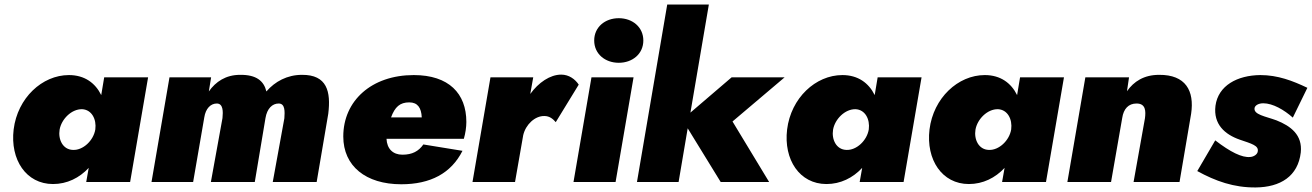

<svg xmlns="http://www.w3.org/2000/svg" viewBox="-20 -800 5767 844"><path d="M40 -231C24 -98 95 9 213 9C275 9 329 -18 370 -62L359 0H552L631 -460H438L425 -382C399 -435 352 -470 283 -470C165 -470 57 -369 40 -231ZM242 -230C250 -276 294 -321 341 -320C383 -318 405 -276 399 -231C391 -182 345 -139 301 -141C256 -142 235 -187 242 -230Z M1423 -300C1435 -397 1418 -472 1307 -471C1243 -471 1189 -442 1151 -398C1140 -444 1107 -472 1035 -471C973 -471 928 -441 898 -398L908 -460H725L646 0H829L878 -284C884 -323 906 -345 933 -345C961 -345 961 -310 958 -281L907 0H1100L1147 -281C1154 -323 1177 -345 1205 -345C1234 -345 1232 -309 1230 -280L1179 0H1372Z M1744 10C1872 10 1963 -38 2013 -137L1841 -165C1820 -135 1792 -120 1749 -120C1707 -120 1681 -146 1679 -190H2019C2026 -214 2030 -241 2030 -264C2030 -389 1953 -470 1799 -470C1613 -470 1489 -357 1489 -200C1489 -70 1588 10 1744 10ZM1779 -350C1816 -350 1832 -326 1834 -284H1699C1716 -330 1738 -350 1779 -350Z M2423 -263 2524 -428C2508 -452 2481 -472 2447 -472C2398 -472 2347 -437 2311 -387L2324 -460H2136L2057 0H2244L2280 -206C2291 -253 2332 -291 2373 -290C2396 -290 2411 -277 2423 -263Z M2592 -622C2592 -563 2640 -524 2700 -524C2760 -524 2808 -563 2808 -622C2808 -681 2760 -720 2700 -720C2640 -720 2592 -681 2592 -622ZM2580 -460 2501 0H2686L2765 -460Z M3196 -460 3015 -305 3096 -780H2913L2780 0H2963L3003 -236L3148 0H3361L3200 -266L3429 -460Z M3440 -231C3424 -98 3495 9 3613 9C3675 9 3729 -18 3770 -62L3759 0H3952L4031 -460H3838L3825 -382C3799 -435 3752 -470 3683 -470C3565 -470 3457 -369 3440 -231ZM3642 -230C3650 -276 3694 -321 3741 -320C3783 -318 3805 -276 3799 -231C3791 -182 3745 -139 3701 -141C3656 -142 3635 -187 3642 -230Z M4066 -231C4050 -98 4121 9 4239 9C4301 9 4355 -18 4396 -62L4385 0H4578L4657 -460H4464L4451 -382C4425 -435 4378 -470 4309 -470C4191 -470 4083 -369 4066 -231ZM4268 -230C4276 -276 4320 -321 4367 -320C4409 -318 4431 -276 4425 -231C4417 -182 4371 -139 4327 -141C4282 -142 4261 -187 4268 -230Z M5013 -280 4963 0H5165L5216 -300C5231 -401 5192 -472 5075 -471C5009 -471 4964 -442 4934 -399L4943 -460H4751L4672 0H4864L4913 -281C4919 -322 4941 -345 4976 -345C5017 -345 5017 -311 5013 -280Z M5322 -183 5243 -48C5323 -4 5404 25 5500 24C5608 23 5686 -25 5698 -130C5706 -207 5654 -246 5591 -271C5542 -289 5489 -296 5495 -326C5498 -338 5514 -346 5533 -346C5575 -346 5625 -317 5663 -283L5727 -414C5662 -445 5597 -470 5520 -470C5419 -469 5335 -424 5323 -335C5313 -254 5364 -209 5430 -186C5483 -168 5513 -160 5509 -135C5508 -122 5492 -111 5476 -110C5440 -106 5388 -132 5322 -183Z"/></svg>

Font: Jost* Black
Style: Italic
Weight: 900
Italic angle: -10°
Version: Version 3.7